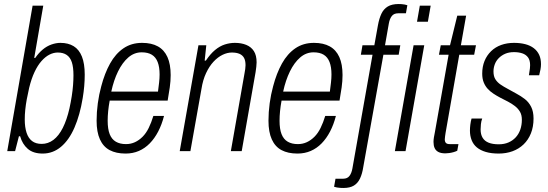

<svg xmlns="http://www.w3.org/2000/svg" viewBox="-20 -751 2722 954"><path d="M192 12Q145 12 118 -11.5Q91 -35 80 -74H74L55 0H16L142 -723H195L150 -463H155Q172 -488 192.5 -505Q213 -522 236 -530Q259 -538 280 -538Q319 -538 346 -521.5Q373 -505 387 -470Q401 -435 401 -380Q401 -352 398.5 -323Q396 -294 391 -264Q377 -179 350 -117Q323 -55 283 -21.5Q243 12 192 12ZM187 -36Q219 -36 245.5 -56Q272 -76 292 -115.5Q312 -155 325 -212Q332 -244 336.5 -273Q341 -302 343 -328Q345 -354 345 -377Q345 -417 337 -441.5Q329 -466 311.5 -478Q294 -490 267 -490Q246 -490 225.5 -479.5Q205 -469 186 -447.5Q167 -426 151.5 -393Q136 -360 125 -315Q118 -285 113 -257.5Q108 -230 105.5 -205.5Q103 -181 103 -157Q103 -119 112 -91.5Q121 -64 139.5 -50Q158 -36 187 -36Z M604 12Q557 12 525 -5Q493 -22 476.5 -58.5Q460 -95 460 -151Q460 -194 466 -238Q472 -282 483 -322Q500 -387 527 -435.5Q554 -484 593.5 -511Q633 -538 686 -538Q733 -538 764.5 -520.5Q796 -503 812 -467.5Q828 -432 828 -378Q828 -348 823.5 -316.5Q819 -285 813 -251H525Q520 -224 517.5 -199Q515 -174 515 -151Q515 -110 525 -84.5Q535 -59 555.5 -47Q576 -35 606 -35Q630 -35 650.5 -44.5Q671 -54 688.5 -71.5Q706 -89 719 -115.5Q732 -142 742 -175H795Q784 -132 766 -97.5Q748 -63 724 -38.5Q700 -14 670 -1Q640 12 604 12ZM533 -296H765Q768 -319 770.5 -340.5Q773 -362 773 -381Q773 -418 763.5 -442.5Q754 -467 734.5 -479Q715 -491 684 -491Q647 -491 617.5 -465.5Q588 -440 566.5 -396Q545 -352 533 -296Z M873 0 966 -526H1005L997 -450H1003Q1025 -483 1048.5 -502.5Q1072 -522 1097 -530Q1122 -538 1147 -538Q1179 -538 1203.5 -528Q1228 -518 1241.5 -497Q1255 -476 1255 -441Q1255 -431 1253.5 -419Q1252 -407 1250 -393L1181 0H1127L1195 -387Q1197 -398 1198.5 -408Q1200 -418 1200 -427Q1200 -450 1192.5 -463.5Q1185 -477 1170 -483.5Q1155 -490 1132 -490Q1109 -490 1085.5 -478.5Q1062 -467 1041 -444.5Q1020 -422 1004 -388Q988 -354 981 -309L926 0Z M1458 12Q1411 12 1379 -5Q1347 -22 1330.5 -58.5Q1314 -95 1314 -151Q1314 -194 1320 -238Q1326 -282 1337 -322Q1354 -387 1381 -435.5Q1408 -484 1447.5 -511Q1487 -538 1540 -538Q1587 -538 1618.5 -520.5Q1650 -503 1666 -467.5Q1682 -432 1682 -378Q1682 -348 1677.5 -316.5Q1673 -285 1667 -251H1379Q1374 -224 1371.5 -199Q1369 -174 1369 -151Q1369 -110 1379 -84.5Q1389 -59 1409.5 -47Q1430 -35 1460 -35Q1484 -35 1504.5 -44.5Q1525 -54 1542.5 -71.5Q1560 -89 1573 -115.5Q1586 -142 1596 -175H1649Q1638 -132 1620 -97.5Q1602 -63 1578 -38.5Q1554 -14 1524 -1Q1494 12 1458 12ZM1387 -296H1619Q1622 -319 1624.5 -340.5Q1627 -362 1627 -381Q1627 -418 1617.5 -442.5Q1608 -467 1588.5 -479Q1569 -491 1538 -491Q1501 -491 1471.5 -465.5Q1442 -440 1420.5 -396Q1399 -352 1387 -296Z M1686 183Q1679 183 1670.5 182.5Q1662 182 1654 180.5Q1646 179 1640 177L1647 137H1685Q1706 137 1716.5 123Q1727 109 1731 86L1831 -479H1773L1781 -526H1840L1858 -626Q1864 -659 1875 -682.5Q1886 -706 1906.5 -718.5Q1927 -731 1961 -731Q1967 -731 1975 -730.5Q1983 -730 1990.5 -728.5Q1998 -727 2004 -725L1997 -685H1959Q1937 -685 1926.5 -671Q1916 -657 1912 -634L1893 -526H1969L1961 -479H1885L1785 79Q1780 112 1769 135.5Q1758 159 1738.5 171Q1719 183 1686 183ZM2052 -643 2066 -723H2120L2106 -643ZM1942 0 2035 -526H2088L1995 0Z M2193 11Q2171 11 2158 4Q2145 -3 2139.5 -15.5Q2134 -28 2134 -46Q2134 -56 2136 -68.5Q2138 -81 2141 -95L2209 -479H2161L2170 -526H2216L2252 -673H2296L2270 -526H2345L2336 -479H2262L2194 -91Q2193 -84 2191.5 -74Q2190 -64 2190 -59Q2190 -47 2195.5 -41Q2201 -35 2214 -35H2258L2252 -2Q2244 2 2233.5 5Q2223 8 2212 9.5Q2201 11 2193 11Z M2458 12Q2421 12 2394 4Q2367 -4 2349.5 -18.5Q2332 -33 2323.5 -54.5Q2315 -76 2315 -102Q2315 -116 2317 -132Q2319 -148 2323 -162H2376Q2371 -149 2369.5 -134Q2368 -119 2368 -108Q2368 -83 2378 -66.5Q2388 -50 2408 -42Q2428 -34 2458 -34Q2485 -34 2506 -43Q2527 -52 2542 -68Q2557 -84 2565 -106.5Q2573 -129 2573 -156Q2573 -180 2563.5 -196Q2554 -212 2538.5 -224Q2523 -236 2504 -246Q2485 -256 2465 -266Q2448 -275 2432 -285.5Q2416 -296 2403.5 -309.5Q2391 -323 2383.5 -341.5Q2376 -360 2376 -385Q2376 -420 2387.5 -448Q2399 -476 2420 -496.5Q2441 -517 2470 -527.5Q2499 -538 2534 -538Q2565 -538 2590 -531.5Q2615 -525 2632.5 -511.5Q2650 -498 2659 -478.5Q2668 -459 2668 -432Q2668 -420 2665.5 -406Q2663 -392 2659 -377H2608Q2612 -401 2613 -411Q2614 -421 2614 -427Q2614 -452 2603.5 -466Q2593 -480 2575 -486Q2557 -492 2534 -492Q2509 -492 2490.5 -484Q2472 -476 2458.5 -462.5Q2445 -449 2438.5 -431.5Q2432 -414 2432 -396Q2432 -372 2441.5 -357Q2451 -342 2467 -331Q2483 -320 2502 -310Q2523 -298 2545.5 -286Q2568 -274 2587.5 -259Q2607 -244 2619 -220.5Q2631 -197 2631 -162Q2631 -121 2618 -88.5Q2605 -56 2581.5 -33.5Q2558 -11 2526.5 0.5Q2495 12 2458 12Z"/></svg>

Font: Archivo Condensed ExtraLight
Style: Italic
Weight: 250
Width: 3
Italic angle: -10°
Designer: Hector Gatti
Foundry: Omnibus-Type
Version: Version 2.001